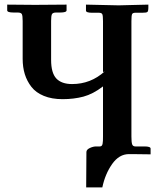

<svg xmlns="http://www.w3.org/2000/svg" viewBox="-20 -667 674 831"><path d="M548.8 -76.2Q548.8 -51.3 552 -42.2Q555.2 -33.2 565.9 -33.2H579.1H605Q631.8 -33.2 631.8 -23.9V1L554.2 0H538.1Q495.6 0 465.3 43Q435.1 85.9 422.9 144H353L354 -8.8Q354 -19.5 368.7 -26.4Q383.3 -33.2 396 -33.2H403.8H412.1Q417 -33.2 419.9 -35.9Q422.9 -38.6 424.1 -45.2Q425.3 -51.8 425.5 -58.1Q425.8 -64.5 425.8 -77.1V-293Q382.3 -259.8 341.1 -248.8Q299.8 -237.8 251 -237.8Q204.1 -237.8 169.7 -252Q135.3 -266.1 116 -291Q96.7 -315.9 87.4 -345.9Q78.1 -376 78.1 -412.1V-576.2Q78.1 -599.1 74.5 -606Q70.8 -612.8 56.2 -612.8H47.9H39.1Q11.2 -612.8 11.2 -622.1V-634.8V-647L125 -646H139.2Q157.2 -646 203.6 -646.5Q250 -647 268.1 -647V-622.1Q268.1 -612.8 240.2 -612.8H223.1Q208.5 -612.8 204.8 -605.5Q201.2 -598.1 201.2 -576.2V-408.2Q201.2 -351.1 223.9 -327.1Q246.6 -303.2 292 -303.2Q372.6 -303.2 433.1 -357.9L425.8 -355V-575.2Q425.8 -598.6 422.9 -605.2Q419.9 -611.8 408.2 -611.8H378.9Q352.1 -611.8 352.1 -621.1V-633.8V-647L486.8 -644H500Q513.7 -644.5 558.8 -645.5Q604 -646.5 622.1 -647V-634.8Q622.1 -618.7 617.9 -615.2Q613.8 -611.8 595.2 -611.8H581.1H565.9Q554.7 -611.8 551.8 -606Q548.8 -600.1 548.8 -575.2Z"/></svg>

Font: Common Serif
Style: Bold
Weight: 700
Designer: Philipp H. Poll, Khaled Hosny
Foundry: Stefan Peev, Context Ltd.
Version: Version 1.026